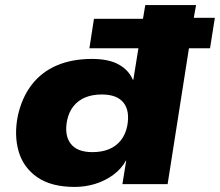

<svg xmlns="http://www.w3.org/2000/svg" viewBox="-20 -725 866 756"><path d="M274 11Q182 11 127 -27Q72 -65 53.5 -128.5Q35 -192 50 -268Q66 -341 105 -391.5Q144 -442 204 -467.5Q264 -493 342 -493Q408 -493 447.5 -471Q487 -449 503 -411H505L525 -535H332L350 -651H543L552 -705H752L743 -655H826L807 -535H724L640 0H462L477 -93H476Q458 -60 426 -36.5Q394 -13 355 -1Q316 11 274 11ZM344 -126Q381 -126 409 -137.5Q437 -149 455.5 -172Q474 -195 481 -229Q492 -288 466.5 -320.5Q441 -353 381 -353Q344 -353 316 -341.5Q288 -330 269.5 -307Q251 -284 244 -250Q233 -192 258.5 -159Q284 -126 344 -126Z"/></svg>

Font: Nunito Sans 7pt SemiExpanded Black
Style: Italic
Weight: 900
Width: 6
Italic angle: -9°
Designer: Vernon Adams
Foundry: Vernon Adams
Version: Version 3.101;gftools[0.9.27]